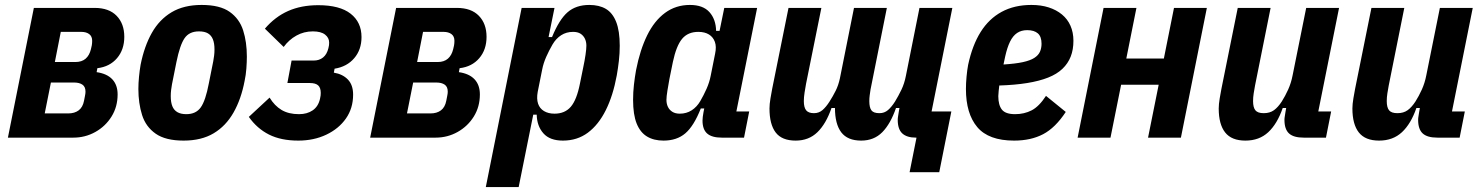

<svg xmlns="http://www.w3.org/2000/svg" viewBox="-20 -557 5998 777"><path d="M12 0 117 -525H363Q421 -525 452 -493Q483 -461 483 -408Q483 -356 453.5 -321.5Q424 -287 374 -281L371 -265Q413 -259 434.5 -236Q456 -213 456 -175Q456 -125 431.5 -85.5Q407 -46 366 -23Q325 0 277 0ZM161 -98H256Q282 -98 298.5 -110.5Q315 -123 320 -149Q322 -160 324 -169.5Q326 -179 326 -186Q326 -206 313.5 -214.5Q301 -223 280 -223H186ZM202 -306H285Q311 -306 326.5 -319.5Q342 -333 348 -358Q350 -365 351.5 -373.5Q353 -382 353 -392Q353 -410 341 -419Q329 -428 309 -428H226Z M723 12Q650 12 610 -16Q570 -44 555 -91.5Q540 -139 540 -197Q540 -220 542.5 -246Q545 -272 549 -295Q564 -370 594.5 -424Q625 -478 674.5 -507.5Q724 -537 796 -537Q870 -537 909.5 -509Q949 -481 964 -434Q979 -387 979 -328Q979 -306 977 -279.5Q975 -253 970 -230Q956 -156 925 -101.5Q894 -47 844.5 -17.5Q795 12 723 12ZM734 -95Q773 -95 792.5 -122.5Q812 -150 825 -219L843 -309Q845 -320 846.5 -332Q848 -344 848 -357Q848 -382 841.5 -398Q835 -414 821.5 -422Q808 -430 785 -430Q746 -430 727 -402.5Q708 -375 694 -306L676 -216Q674 -205 672.5 -193Q671 -181 671 -168Q671 -143 677.5 -127Q684 -111 698 -103Q712 -95 734 -95Z M1187 12Q1117 12 1068.5 -12.5Q1020 -37 987 -84L1071 -162Q1091 -129 1119.5 -112Q1148 -95 1190 -95Q1223 -95 1245.5 -110.5Q1268 -126 1275 -157Q1277 -165 1277.5 -170.5Q1278 -176 1278 -181Q1278 -202 1267.5 -211.5Q1257 -221 1234 -221H1143L1160 -312H1250Q1272 -312 1287.5 -324.5Q1303 -337 1309 -362Q1311 -369 1311.5 -374.5Q1312 -380 1312 -385Q1312 -404 1295.5 -417Q1279 -430 1246 -430Q1210 -430 1179.5 -413Q1149 -396 1128 -367L1052 -441Q1093 -489 1146 -512.5Q1199 -536 1268 -536Q1355 -536 1399 -501.5Q1443 -467 1443 -407Q1443 -356 1413.5 -321.5Q1384 -287 1334 -279L1331 -263Q1367 -257 1388 -235Q1409 -213 1409 -174Q1409 -119 1380 -77.5Q1351 -36 1300.5 -12Q1250 12 1187 12Z M1478 0 1583 -525H1829Q1887 -525 1918 -493Q1949 -461 1949 -408Q1949 -356 1919.5 -321.5Q1890 -287 1840 -281L1837 -265Q1879 -259 1900.5 -236Q1922 -213 1922 -175Q1922 -125 1897.5 -85.5Q1873 -46 1832 -23Q1791 0 1743 0ZM1627 -98H1722Q1748 -98 1764.5 -110.5Q1781 -123 1786 -149Q1788 -160 1790 -169.5Q1792 -179 1792 -186Q1792 -206 1779.5 -214.5Q1767 -223 1746 -223H1652ZM1668 -306H1751Q1777 -306 1792.5 -319.5Q1808 -333 1814 -358Q1816 -365 1817.5 -373.5Q1819 -382 1819 -392Q1819 -410 1807 -419Q1795 -428 1775 -428H1692Z M1946 200 2091 -525H2224L2200 -407H2214Q2243 -478 2277 -507.5Q2311 -537 2365 -537Q2405 -537 2432 -521Q2459 -505 2473.5 -468.5Q2488 -432 2488 -372Q2488 -341 2484.5 -310.5Q2481 -280 2476 -252Q2461 -170 2431.5 -111Q2402 -52 2359 -20Q2316 12 2258 12Q2205 12 2179 -17.5Q2153 -47 2152 -93H2138L2079 200ZM2224 -97Q2266 -97 2290 -125Q2314 -153 2327 -219L2341 -288Q2346 -311 2349.5 -335Q2353 -359 2353 -372Q2353 -388 2347 -400.5Q2341 -413 2329.5 -420.5Q2318 -428 2299 -428Q2272 -428 2251 -414.5Q2230 -401 2216 -377Q2202 -353 2190.5 -327Q2179 -301 2174 -275L2156 -185Q2151 -157 2157.5 -137.5Q2164 -118 2181.5 -107.5Q2199 -97 2224 -97Z M2991 0H2901Q2861 0 2842 -16.5Q2823 -33 2823 -69Q2823 -77 2824 -84Q2825 -91 2827 -103L2830 -118H2816Q2788 -47 2753.5 -17.5Q2719 12 2665 12Q2626 12 2598.5 -4.5Q2571 -21 2556.5 -57Q2542 -93 2542 -153Q2542 -184 2545.5 -214.5Q2549 -245 2554 -273Q2570 -355 2599 -414Q2628 -473 2671.5 -505Q2715 -537 2772 -537Q2825 -537 2851 -508Q2877 -479 2878 -432H2892L2911 -525H3044L2960 -106H3012ZM2731 -97Q2758 -97 2779 -110.5Q2800 -124 2814 -148Q2828 -172 2839.5 -198Q2851 -224 2856 -250L2874 -340Q2880 -368 2873 -387.5Q2866 -407 2849 -417.5Q2832 -428 2806 -428Q2764 -428 2740.5 -400Q2717 -372 2703 -306L2689 -237Q2685 -215 2681 -190.5Q2677 -166 2677 -153Q2677 -137 2683 -124.5Q2689 -112 2701 -104.5Q2713 -97 2731 -97Z M3661 140 3689 0H3687Q3650 0 3631.5 -17Q3613 -34 3613 -72Q3613 -79 3614.5 -87Q3616 -95 3617 -103L3620 -120H3606Q3584 -56 3550.5 -22Q3517 12 3465 12Q3410 12 3384.5 -21.5Q3359 -55 3359 -120H3345Q3323 -56 3288 -22Q3253 12 3200 12Q3144 12 3119 -21Q3094 -54 3094 -118Q3094 -135 3098 -159Q3102 -183 3105 -198L3171 -525H3304L3242 -218Q3239 -202 3236 -182.5Q3233 -163 3233 -148Q3233 -122 3242.5 -110.5Q3252 -99 3274 -99Q3294 -99 3308.5 -111.5Q3323 -124 3337 -146Q3351 -168 3362 -190Q3373 -212 3379 -240L3436 -525H3569L3503 -195Q3501 -182 3499.5 -171Q3498 -160 3498 -148Q3498 -122 3506.5 -110.5Q3515 -99 3539 -99Q3559 -99 3573.5 -111.5Q3588 -124 3602 -146Q3616 -169 3628 -194Q3640 -219 3646 -250L3701 -525H3834L3750 -106H3830L3781 140Z M4084 12Q3981 12 3935 -42.5Q3889 -97 3889 -197Q3889 -220 3891.5 -247Q3894 -274 3898 -295Q3915 -374 3948.5 -427.5Q3982 -481 4033.5 -509Q4085 -537 4154 -537Q4193 -537 4224 -527Q4255 -517 4277.5 -498.5Q4300 -480 4312 -453Q4324 -426 4324 -392Q4324 -356 4313 -328Q4302 -300 4279.5 -278.5Q4257 -257 4221.5 -243Q4186 -229 4137 -221Q4088 -213 4024 -211Q4023 -202 4021.5 -189Q4020 -176 4020 -168Q4020 -132 4034.5 -113.5Q4049 -95 4088 -95Q4125 -95 4155 -110.5Q4185 -126 4213 -169L4293 -104Q4251 -40 4201.5 -14Q4152 12 4084 12ZM4137 -435Q4113 -435 4096 -423.5Q4079 -412 4067.5 -388.5Q4056 -365 4048 -329L4041 -296Q4089 -299 4119 -305.5Q4149 -312 4165.5 -322.5Q4182 -333 4188.5 -347.5Q4195 -362 4195 -380Q4195 -409 4180 -422Q4165 -435 4137 -435Z M4341 0 4446 -525H4579L4538 -320H4690L4731 -525H4864L4759 0H4626L4669 -214H4517L4474 0Z M4989 -525H5122L5059 -211Q5056 -195 5053.5 -179Q5051 -163 5051 -148Q5051 -122 5060.5 -110.5Q5070 -99 5094 -99Q5119 -99 5135.5 -111Q5152 -123 5167 -146Q5181 -168 5193 -194.5Q5205 -221 5211 -252L5266 -525H5399L5315 -106H5367L5346 0H5256Q5215 0 5196.5 -17Q5178 -34 5178 -72Q5178 -79 5179.5 -87Q5181 -95 5182 -103L5185 -120H5171Q5149 -56 5112.5 -22Q5076 12 5020 12Q4964 12 4938 -21Q4912 -54 4912 -118Q4912 -135 4916 -159Q4920 -183 4923 -198Z M5530 -525H5663L5600 -211Q5597 -195 5594.5 -179Q5592 -163 5592 -148Q5592 -122 5601.5 -110.5Q5611 -99 5635 -99Q5660 -99 5676.5 -111Q5693 -123 5708 -146Q5722 -168 5734 -194.5Q5746 -221 5752 -252L5807 -525H5940L5856 -106H5908L5887 0H5797Q5756 0 5737.5 -17Q5719 -34 5719 -72Q5719 -79 5720.5 -87Q5722 -95 5723 -103L5726 -120H5712Q5690 -56 5653.5 -22Q5617 12 5561 12Q5505 12 5479 -21Q5453 -54 5453 -118Q5453 -135 5457 -159Q5461 -183 5464 -198Z"/></svg>

Font: IBM Plex Sans Condensed
Style: Bold Italic
Weight: 700
Width: 3
Italic angle: -11.31°
Designer: Mike Abbink, Paul van der Laan, Pieter van Rosmalen
Foundry: Bold Monday
Version: Version 3.201